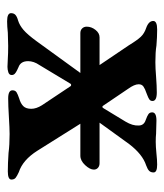

<svg xmlns="http://www.w3.org/2000/svg" viewBox="19 -477 462 540"><g transform="rotate(90 250.0 -207.0)"><path d="M485 -8Q485 2 462 2Q440 2 410 0Q388 -3 357 -3Q341 -3 309 -1Q277 1 257 1Q234 1 234 -11Q234 -19 239.5 -22.5Q245 -26 257 -30Q271 -34 278.5 -41.5Q286 -49 286 -64Q286 -78 276 -94L222 -175Q221 -176 219 -176Q217 -176 216 -175L163 -87Q152 -71 152 -55Q152 -34 169 -28Q171 -27 177.5 -24Q184 -21 187.5 -17.5Q191 -14 191 -9Q191 -2 183.5 0.5Q176 3 168 3L145 2Q131 1 109 1L72 2Q54 4 40 4Q17 4 17 -7Q17 -15 22 -19.5Q27 -24 38 -27Q51 -31 64 -42Q77 -53 96 -79L183 -199Q185 -201 185 -202H73Q65 -202 60 -207Q55 -212 55 -220Q55 -233 64 -244.5Q73 -256 85 -256H163L107 -339Q93 -362 83.5 -372Q74 -382 59 -387Q39 -394 39 -407Q39 -418 63 -418Q84 -418 108 -416Q126 -413 155 -413Q172 -413 196 -415Q222 -417 240 -417Q264 -417 264 -405Q264 -399 259.5 -396Q255 -393 249.5 -391Q244 -389 242 -388Q230 -384 223.5 -379.5Q217 -375 217 -366Q217 -354 230 -336L276 -268Q278 -264 280.5 -264Q283 -264 285 -268L322 -329Q334 -349 333 -366Q333 -381 317 -386Q306 -390 301 -393.5Q296 -397 296 -404Q296 -416 319 -416L356 -415Q365 -414 379 -414Q392 -414 412 -416Q430 -418 443 -418Q465 -418 465 -408Q465 -400 460.5 -395.5Q456 -391 445 -387Q414 -377 385 -339L325 -256H439Q447 -256 452 -251.5Q457 -247 457 -240Q457 -229 444.5 -215.5Q432 -202 418 -202H328L404 -81Q430 -40 464 -29Q475 -24 480 -20Q485 -16 485 -8Z"/></g></svg>

Font: EB Garamond SemiBold
Style: Regular
Weight: 600
Designer: Georg Duffner and Octavio Pardo
Foundry: Georg Duffner
Version: Version 1.000